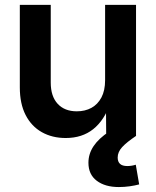

<svg xmlns="http://www.w3.org/2000/svg" viewBox="-20 -549 630 776"><path d="M245.6 8.8Q190.9 8.8 148.9 -14.9Q106.9 -38.6 83.5 -84.2Q60.1 -129.9 60.1 -195.8V-529.3H185.1V-215.3Q185.1 -159.7 213.1 -129.4Q241.2 -99.1 290.5 -99.1Q323.7 -99.1 349.4 -113Q375 -127 389.9 -155Q404.8 -183.1 404.8 -225.1V-529.3H529.8V0H409.2L408.2 -132.8H426.3Q401.9 -63 356.9 -27.1Q312 8.8 245.6 8.8ZM460.4 207Q404.8 207 371.1 181.6Q337.4 156.2 337.4 108.9Q337.4 72.8 358.2 41.7Q378.9 10.7 420.9 -17.1L530.3 0Q491.7 25.9 473.6 45.7Q455.6 65.4 455.6 87.9Q455.6 104.5 465.1 113.3Q474.6 122.1 494.6 122.1Q503.4 122.1 512.5 120.6Q521.5 119.1 528.8 116.7L542.5 196.3Q526.4 200.7 504.4 203.9Q482.4 207 460.4 207Z"/></svg>

Font: Inter 24pt SemiBold
Style: Regular
Weight: 600
Designer: Rasmus Andersson
Foundry: rsms
Version: Version 4.001;git-66647c0bb